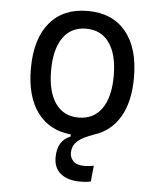

<svg xmlns="http://www.w3.org/2000/svg" viewBox="-53 -573 691 826"><g transform="rotate(5 293.0 -160.0)"><path d="M325.2 207Q270 207 239.7 182.4Q209.5 157.7 209.5 112.8Q209.5 39.1 266.1 17.6V8.3Q172.9 -0.5 121.6 -69.8Q70.3 -139.2 70.3 -258.8Q70.3 -387.2 128.7 -457.3Q187 -527.3 293 -527.3Q398.9 -527.3 457.3 -457.3Q515.6 -387.2 515.6 -258.8Q515.6 -155.3 477.1 -89.1Q438.5 -22.9 367.2 -0.5Q342.8 8.3 321.5 18.8Q300.3 29.3 286.9 45.7Q273.4 62 273.4 88.4Q273.4 106.9 287.8 122.6Q302.2 138.2 337.9 138.2Q354 138.2 376.5 133.8L369.6 202.6Q357.4 205.1 346.2 206.1Q335 207 325.2 207ZM293 -66.9Q357.9 -66.9 393.1 -116.9Q428.2 -167 428.2 -258.8Q428.2 -350.6 393.1 -400.6Q357.9 -450.7 293 -450.7Q228 -450.7 192.9 -400.6Q157.7 -350.6 157.7 -258.8Q157.7 -167 192.9 -116.9Q228 -66.9 293 -66.9Z"/></g></svg>

Font: CaskaydiaMono NF SemiLight
Style: Regular
Weight: 350
Designer: Aaron Bell
Foundry: Saja Typeworks
Version: Version 2111.001; ttfautohint (v1.8.4);Nerd Fonts 3.1.1